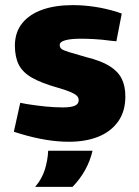

<svg xmlns="http://www.w3.org/2000/svg" viewBox="-20 -545 543 749"><path d="M249 8Q204 8 157 0Q110 -8 63 -22L34 -31L59 -144L85 -139Q123 -133 158 -129.5Q193 -126 226 -126Q256 -126 271.5 -132.5Q287 -139 287 -154Q287 -163 281 -170Q275 -177 257.5 -185Q240 -193 205 -203Q141 -221 104.5 -242Q68 -263 53 -293Q38 -323 38 -369Q39 -421 67.5 -455.5Q96 -490 146 -507.5Q196 -525 264 -525Q306 -525 349.5 -518.5Q393 -512 438 -498L455 -492L434 -384L413 -386Q376 -391 346.5 -392.5Q317 -394 296 -394Q257 -394 235 -388Q213 -382 213 -370Q213 -360 219.5 -354.5Q226 -349 248.5 -342Q271 -335 317 -322Q374 -308 407 -287.5Q440 -267 454.5 -238.5Q469 -210 469 -169Q469 -110 440.5 -70.5Q412 -31 363 -11.5Q314 8 249 8ZM117 184Q143 154 154.5 118Q166 82 168 43H341Q332 82 312.5 117.5Q293 153 263 184Z"/></svg>

Font: REM
Style: Bold
Weight: 700
Designer: Octavio Pardo
Foundry: Ashler Design
Version: Version 1.005;gftools[0.9.28]